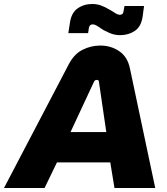

<svg xmlns="http://www.w3.org/2000/svg" viewBox="-61 -941 837 961"><path d="M-41 0 282 -617Q309 -670 351.5 -691.5Q394 -713 441 -713Q494 -713 535.5 -685Q577 -657 589 -600L716 0H512L491 -128H224L162 0ZM292 -280H471L434 -533Q434 -537 431 -539Q428 -541 423 -541Q419 -541 415.5 -539Q412 -537 410 -533ZM540 -765Q524 -765 509.5 -768.5Q495 -772 482.5 -778Q470 -784 458 -790Q442 -800 428 -809.5Q414 -819 403 -819Q395 -819 390.5 -815Q386 -811 384 -802L380 -775H281L289 -827Q296 -877 327.5 -899Q359 -921 401 -921Q425 -921 446 -913Q467 -905 483 -895Q500 -886 514 -876.5Q528 -867 539 -867Q547 -867 551.5 -871Q556 -875 557 -883L562 -911H660L653 -859Q646 -808 614 -786.5Q582 -765 540 -765Z"/></svg>

Font: MuseoModerno Thin ExtraBold
Style: Italic
Weight: 800
Italic angle: -9°
Version: Version 1.003